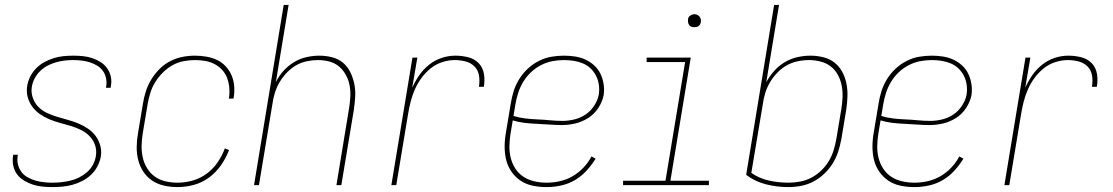

<svg xmlns="http://www.w3.org/2000/svg" viewBox="-20 -755 4540 783"><path d="M194 8Q174 8 153.5 6Q133 4 114.5 -2Q96 -8 79 -18Q62 -28 50.5 -43Q39 -58 34.5 -77.5Q30 -97 33 -118L34 -124H53L52 -119Q49 -101 53.5 -83.5Q58 -66 68 -53Q78 -40 93.5 -31.5Q109 -23 125 -18.5Q141 -14 158.5 -12Q176 -10 195 -10Q212 -10 230.5 -12Q249 -14 267.5 -18.5Q286 -23 303 -31.5Q320 -40 335 -53Q350 -66 359 -83Q368 -100 371 -118Q375 -142 367.5 -163.5Q360 -185 344.5 -200.5Q329 -216 309.5 -225.5Q290 -235 268 -241.5Q246 -248 224 -254Q202 -260 181.5 -268.5Q161 -277 143 -289.5Q125 -302 112 -319.5Q99 -337 93 -359Q87 -381 91 -405Q94 -424 103.5 -443Q113 -462 128 -477Q143 -492 161.5 -502Q180 -512 199.5 -518Q219 -524 239 -526Q259 -528 279 -528Q299 -528 318.5 -526Q338 -524 356 -518Q374 -512 390 -502Q406 -492 417 -476.5Q428 -461 432 -442Q436 -423 432 -403L431 -397H412L413 -402Q416 -419 412.5 -436Q409 -453 399.5 -466Q390 -479 376 -487.5Q362 -496 346 -501Q330 -506 313 -508Q296 -510 278 -510Q261 -510 243.5 -508Q226 -506 208.5 -501Q191 -496 174.5 -487.5Q158 -479 144.5 -466Q131 -453 122 -436.5Q113 -420 110 -402Q106 -379 113.5 -357Q121 -335 136 -319.5Q151 -304 171.5 -294.5Q192 -285 213.5 -278.5Q235 -272 257 -266Q279 -260 299.5 -251.5Q320 -243 338.5 -230.5Q357 -218 370 -200.5Q383 -183 389 -161Q395 -139 391 -115Q387 -95 377 -76Q367 -57 351 -42Q335 -27 315.5 -17Q296 -7 276 -1.5Q256 4 235.5 6Q215 8 194 8Z M704 8Q676 8 649 2Q622 -4 600.5 -18.5Q579 -33 564.5 -55Q550 -77 543.5 -103Q537 -129 537.5 -157Q538 -185 543 -213L563 -333Q567 -358 575 -383Q583 -408 597 -431Q611 -454 630.5 -473.5Q650 -493 674 -505.5Q698 -518 724 -523Q750 -528 775 -528Q798 -528 821.5 -524Q845 -520 865 -510.5Q885 -501 900 -485Q915 -469 924 -448.5Q933 -428 935 -404.5Q937 -381 933 -357L932 -353H913L914 -357Q917 -378 915 -398.5Q913 -419 906 -437.5Q899 -456 885.5 -470.5Q872 -485 854.5 -494Q837 -503 816.5 -506.5Q796 -510 775 -510Q752 -510 728.5 -505.5Q705 -501 683.5 -489Q662 -477 644 -459Q626 -441 613 -420Q600 -399 593 -376Q586 -353 582 -330L562 -210Q558 -185 557.5 -160Q557 -135 562.5 -111.5Q568 -88 580.5 -68Q593 -48 612 -34.5Q631 -21 655 -15.5Q679 -10 704 -10Q734 -10 765 -18.5Q796 -27 822.5 -46.5Q849 -66 867.5 -93Q886 -120 897 -150L914 -143Q902 -111 881.5 -81.5Q861 -52 832.5 -31Q804 -10 770.5 -1Q737 8 704 8Z M1016 0 1137 -735H1157L1105 -420Q1117 -445 1136 -466Q1155 -487 1179 -501.5Q1203 -516 1230 -522Q1257 -528 1282 -528Q1309 -528 1334.5 -521.5Q1360 -515 1379 -499Q1398 -483 1409 -460Q1420 -437 1425 -412Q1430 -387 1428.5 -360.5Q1427 -334 1423 -307L1372 0H1352L1403 -310Q1407 -334 1408.5 -358Q1410 -382 1406 -405Q1402 -428 1391 -448.5Q1380 -469 1363 -483.5Q1346 -498 1323.5 -504Q1301 -510 1276 -510Q1254 -510 1230.5 -505Q1207 -500 1186.5 -488Q1166 -476 1149 -458Q1132 -440 1120 -419.5Q1108 -399 1101 -376.5Q1094 -354 1091 -331L1036 0Z M1576 0 1662 -520H1682L1661 -397Q1673 -424 1690 -448.5Q1707 -473 1730.5 -491.5Q1754 -510 1781.5 -519Q1809 -528 1837 -528Q1864 -528 1889.5 -521.5Q1915 -515 1932 -497.5Q1949 -480 1953.5 -454Q1958 -428 1953 -401H1933Q1937 -424 1933.5 -446.5Q1930 -469 1915 -484Q1900 -499 1878.5 -504.5Q1857 -510 1834 -510Q1809 -510 1783 -501.5Q1757 -493 1736 -476Q1715 -459 1698.5 -436.5Q1682 -414 1671.5 -389.5Q1661 -365 1654.5 -339.5Q1648 -314 1644 -289L1596 0Z M2209 8Q2181 8 2153.5 2.5Q2126 -3 2104 -17.5Q2082 -32 2066.5 -54Q2051 -76 2044.5 -102Q2038 -128 2038 -156.5Q2038 -185 2043 -213L2063 -333Q2067 -359 2075 -384Q2083 -409 2097.5 -432.5Q2112 -456 2132.5 -475Q2153 -494 2177.5 -506.5Q2202 -519 2228 -523.5Q2254 -528 2280 -528Q2303 -528 2325.5 -524.5Q2348 -521 2367.5 -512Q2387 -503 2403 -488.5Q2419 -474 2428.5 -454.5Q2438 -435 2441.5 -413Q2445 -391 2442 -368Q2437 -341 2420.5 -315.5Q2404 -290 2379 -274Q2354 -258 2326 -251.5Q2298 -245 2271 -245Q2246 -245 2220.5 -247Q2195 -249 2169.5 -250Q2144 -251 2119 -254Q2094 -257 2071 -264L2062 -210Q2058 -185 2057.5 -159.5Q2057 -134 2063 -110.5Q2069 -87 2082 -67Q2095 -47 2115 -34Q2135 -21 2159.5 -15.5Q2184 -10 2209 -10Q2236 -10 2263 -16Q2290 -22 2314.5 -36Q2339 -50 2359 -71Q2379 -92 2392 -117L2409 -108Q2393 -82 2372 -59Q2351 -36 2324.5 -20.5Q2298 -5 2268 1.5Q2238 8 2209 8ZM2274 -262Q2298 -262 2322.5 -268Q2347 -274 2368 -288Q2389 -302 2403.5 -324.5Q2418 -347 2422 -370Q2425 -391 2422 -410.5Q2419 -430 2410.5 -446.5Q2402 -463 2388.5 -476Q2375 -489 2357 -496.5Q2339 -504 2319.5 -507Q2300 -510 2280 -510Q2256 -510 2232.5 -505.5Q2209 -501 2186.5 -489.5Q2164 -478 2145.5 -460.5Q2127 -443 2114 -421.5Q2101 -400 2093.5 -377Q2086 -354 2082 -330L2074 -282Q2097 -275 2122 -272Q2147 -269 2172.5 -268Q2198 -267 2223 -264.5Q2248 -262 2274 -262Z M2521 0V-18H2694L2774 -502H2617V-520H2797L2714 -18H2871V0ZM2811 -644Q2805 -644 2799.5 -646Q2794 -648 2790.5 -653Q2787 -658 2786 -664Q2785 -670 2786 -676Q2786 -681 2788.5 -685Q2791 -689 2795 -691.5Q2799 -694 2803 -695.5Q2807 -697 2812 -697Q2818 -697 2823.5 -694.5Q2829 -692 2833 -687Q2837 -682 2838 -676Q2839 -670 2838 -664Q2837 -659 2834.5 -655Q2832 -651 2828.5 -648.5Q2825 -646 2820.5 -645Q2816 -644 2811 -644Z M3195 8Q3148 8 3103 -3.5Q3058 -15 3023 -42L3137 -735H3157L3105 -420Q3118 -444 3137 -465.5Q3156 -487 3180.5 -501.5Q3205 -516 3232 -522Q3259 -528 3285 -528Q3312 -528 3338 -521.5Q3364 -515 3383.5 -499.5Q3403 -484 3415 -461.5Q3427 -439 3432 -413.5Q3437 -388 3436 -361Q3435 -334 3431 -307L3411 -187Q3406 -161 3398 -136Q3390 -111 3375.5 -88Q3361 -65 3341 -46Q3321 -27 3297 -14.5Q3273 -2 3247 3Q3221 8 3195 8ZM3196 -10Q3219 -10 3243 -14.5Q3267 -19 3289 -30.5Q3311 -42 3329.5 -60Q3348 -78 3360.5 -99Q3373 -120 3380 -143.5Q3387 -167 3391 -190L3411 -310Q3415 -334 3416 -358.5Q3417 -383 3412.5 -406Q3408 -429 3397 -449.5Q3386 -470 3368 -484Q3350 -498 3326.5 -504Q3303 -510 3279 -510Q3256 -510 3232.5 -505Q3209 -500 3188.5 -488.5Q3168 -477 3150.5 -459Q3133 -441 3120.5 -420Q3108 -399 3101 -376.5Q3094 -354 3091 -331L3044 -50Q3075 -28 3114.5 -19Q3154 -10 3196 -10Z M3709 8Q3681 8 3653.5 2.5Q3626 -3 3604 -17.5Q3582 -32 3566.5 -54Q3551 -76 3544.5 -102Q3538 -128 3538 -156.5Q3538 -185 3543 -213L3563 -333Q3567 -359 3575 -384Q3583 -409 3597.5 -432.5Q3612 -456 3632.5 -475Q3653 -494 3677.5 -506.5Q3702 -519 3728 -523.5Q3754 -528 3780 -528Q3803 -528 3825.5 -524.5Q3848 -521 3867.5 -512Q3887 -503 3903 -488.5Q3919 -474 3928.5 -454.5Q3938 -435 3941.5 -413Q3945 -391 3942 -368Q3937 -341 3920.5 -315.5Q3904 -290 3879 -274Q3854 -258 3826 -251.5Q3798 -245 3771 -245Q3746 -245 3720.5 -247Q3695 -249 3669.5 -250Q3644 -251 3619 -254Q3594 -257 3571 -264L3562 -210Q3558 -185 3557.5 -159.5Q3557 -134 3563 -110.5Q3569 -87 3582 -67Q3595 -47 3615 -34Q3635 -21 3659.5 -15.5Q3684 -10 3709 -10Q3736 -10 3763 -16Q3790 -22 3814.5 -36Q3839 -50 3859 -71Q3879 -92 3892 -117L3909 -108Q3893 -82 3872 -59Q3851 -36 3824.5 -20.5Q3798 -5 3768 1.5Q3738 8 3709 8ZM3774 -262Q3798 -262 3822.5 -268Q3847 -274 3868 -288Q3889 -302 3903.5 -324.5Q3918 -347 3922 -370Q3925 -391 3922 -410.5Q3919 -430 3910.5 -446.5Q3902 -463 3888.5 -476Q3875 -489 3857 -496.5Q3839 -504 3819.5 -507Q3800 -510 3780 -510Q3756 -510 3732.5 -505.5Q3709 -501 3686.5 -489.5Q3664 -478 3645.5 -460.5Q3627 -443 3614 -421.5Q3601 -400 3593.5 -377Q3586 -354 3582 -330L3574 -282Q3597 -275 3622 -272Q3647 -269 3672.5 -268Q3698 -267 3723 -264.5Q3748 -262 3774 -262Z M4076 0 4162 -520H4182L4161 -397Q4173 -424 4190 -448.5Q4207 -473 4230.5 -491.5Q4254 -510 4281.5 -519Q4309 -528 4337 -528Q4364 -528 4389.5 -521.5Q4415 -515 4432 -497.5Q4449 -480 4453.5 -454Q4458 -428 4453 -401H4433Q4437 -424 4433.5 -446.5Q4430 -469 4415 -484Q4400 -499 4378.5 -504.5Q4357 -510 4334 -510Q4309 -510 4283 -501.5Q4257 -493 4236 -476Q4215 -459 4198.5 -436.5Q4182 -414 4171.5 -389.5Q4161 -365 4154.5 -339.5Q4148 -314 4144 -289L4096 0Z"/></svg>

Font: Iosevka SS18 Thin
Style: Italic
Weight: 100
Italic angle: -9°
Monospace: yes
Designer: Belleve Invis
Foundry: Belleve Invis
Version: Version 25.1.1; ttfautohint (v1.8.4)